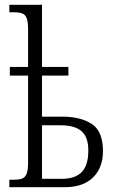

<svg xmlns="http://www.w3.org/2000/svg" viewBox="-20 -780 487 800"><path d="M19 -31H32Q58 -31 71 -35.5Q84 -40 90.5 -55Q97 -70 97 -102V-465H21V-501H97V-657Q97 -689 91 -704.5Q85 -720 71.5 -724.5Q58 -729 32 -729H19V-760H155V-501H265V-465H155V-294H239Q316 -294 362.5 -263.5Q409 -233 409 -150Q409 -81 367.5 -40.5Q326 0 250 0H19ZM238 -35Q294 -35 321 -63.5Q348 -92 348 -153Q348 -209 319.5 -233.5Q291 -258 233 -258H155V-35Z"/></svg>

Font: Noto Serif CondLight
Style: Regular
Weight: 300
Width: 3
Designer: Monotype Design Team
Foundry: Monotype Imaging Inc.
Version: Version 1.001